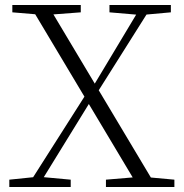

<svg xmlns="http://www.w3.org/2000/svg" viewBox="-20 -743 730 763"><path d="M17 0V-29L124 -40H142L261 -29V0ZM87 0 327 -377 352 -354H347L340 -341L130 0ZM401 0V-29L532 -40H553L673 -29V0ZM364 -371 341 -393H345L352 -403L544 -723H586ZM530 0 98 -723H170L602 0ZM29 -694V-723H301V-694L169 -684H148ZM415 -694V-723H659V-694L549 -684H532Z"/></svg>

Font: Noto Serif KR
Style: Regular
Weight: 200
Designer: Ryoko NISHIZUKA 西塚涼子 (kana & ideographs); Frank Grießhammer (Latin, Greek & Cyrillic); Wenlong ZHANG 张文龙 (bopomofo); San
Foundry: Adobe
Version: Version 2.001;hotconv 1.1.0;makeotfexe 2.6.0